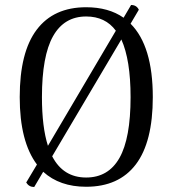

<svg xmlns="http://www.w3.org/2000/svg" viewBox="-20 -735 678 769"><path d="M592 -346Q592 -166 524 -76.5Q456 13 325 13Q219 13 153 -47L117 14Q96 14 85 -4L128 -76Q59 -168 59 -346Q59 -526 127 -616Q195 -706 325 -706Q415 -706 475 -664L505 -715Q527 -715 536 -696L503 -640Q592 -551 592 -346ZM172 -151 444 -612Q402 -669 325 -669Q237 -669 192.5 -590Q148 -511 148 -346Q148 -226 172 -151ZM503 -346Q503 -495 466 -577L189 -109Q233 -24 325 -24Q414 -24 458.5 -102.5Q503 -181 503 -346Z"/></svg>

Font: Arima Madurai
Style: Regular
Weight: 400
Designer: Joana Correia and Natanael Gama
Foundry: NDISCOVER
Version: Version 1.020